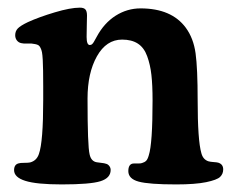

<svg xmlns="http://www.w3.org/2000/svg" viewBox="-20 -472 605 499"><path d="M92.3 -212.4V-248Q92.3 -273.9 92 -288.3Q91.8 -302.7 91.1 -316.4Q90.3 -330.1 89.1 -336.2Q87.9 -342.3 85.4 -347.4Q83 -352.5 79.8 -354.5Q76.7 -356.4 71.3 -357.4Q63 -359.4 51.5 -358.9Q40 -358.4 35.2 -359.9Q28.3 -361.3 23.9 -366.9Q19.5 -372.6 19.5 -380.4Q19.5 -391.1 26.4 -398.2Q33.2 -405.3 52.7 -414.6Q81.5 -427.7 122.3 -439.9Q163.1 -452.1 187.5 -452.1Q197.8 -452.1 201.9 -447.5Q206.1 -442.9 206.1 -431.6Q206.1 -422.4 205.6 -407.7Q205.1 -393.1 205.1 -376Q205.1 -355 213.4 -355Q214.8 -355 216.1 -355.5Q217.3 -356 218.3 -356.4Q219.2 -356.9 220.5 -358.4Q221.7 -359.9 222.4 -360.8Q223.1 -361.8 224.4 -364Q225.6 -366.2 226.3 -367.4Q227.1 -368.7 228.8 -371.8Q230.5 -375 231.4 -376.5Q250.5 -412.1 280.5 -431.2Q310.5 -450.2 345.2 -450.2Q425.8 -450.2 462.9 -399.9Q482.9 -372.6 488.3 -333.5Q493.7 -294.4 493.7 -211.4Q493.7 -106.9 503.4 -73.7Q507.8 -57.1 522 -52.7Q527.3 -51.3 535.2 -50.8Q543 -50.3 546.9 -49.3Q560.1 -45.4 560.1 -31.7Q560.1 -20 552 -12.2Q543.9 -4.4 515.6 1.5Q487.3 7.3 438 7.3Q367.2 7.3 340.3 0Q313.5 -7.3 313.5 -27.3Q313.5 -44.9 325.2 -46.9Q328.1 -47.4 337.2 -47.1Q346.2 -46.9 349.1 -48.3Q356 -50.3 359.9 -54.2Q363.8 -58.1 366.7 -68.4Q376.5 -98.6 376.5 -210.9Q376.5 -251 373.5 -277.3Q370.6 -303.7 362.5 -325.9Q354.5 -348.1 338.4 -358.6Q322.3 -369.1 297.4 -369.1Q256.3 -369.1 231.9 -325.7Q207.5 -282.2 207.5 -215.8Q207.5 -92.3 212.9 -70.8Q216.8 -52.7 231.4 -50.3Q236.8 -49.3 244.1 -48.6Q251.5 -47.9 255.4 -46.4Q260.3 -45.4 263.9 -40.8Q267.6 -36.1 267.6 -30.3Q267.6 -9.3 241 -1Q214.4 7.3 140.6 7.3Q74.7 7.3 45.7 -2Q16.6 -11.2 16.6 -29.8Q16.6 -44.4 28.3 -47.4Q32.2 -48.8 43 -48.8Q53.7 -48.8 58.1 -49.8Q75.2 -54.2 81.1 -71.8Q92.3 -103 92.3 -212.4Z"/></svg>

Font: Cooper* SemiBold
Style: Regular
Weight: 600
Designer: Owen Earl
Foundry: indestructible type*
Version: Version 0.001